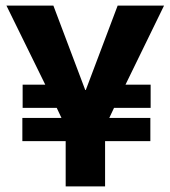

<svg xmlns="http://www.w3.org/2000/svg" viewBox="-20 -673 610 687"><path d="M60 -168V-251H200L183 -287H61V-370H142L3 -653H171L285 -351H287L401 -653H567L429 -370H519V-287H388L371 -251H518V-168H356V-6H215V-168Z"/></svg>

Font: Bricolage Grotesque 48pt Bricolage Grotesque 48pt Regular
Style: Bold
Weight: 700
Designer: Mathieu Triay
Foundry: Atelier Triay
Version: Version 1.000; ttfautohint (v1.8.4.7-5d5b);gftools[0.9.32]